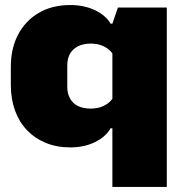

<svg xmlns="http://www.w3.org/2000/svg" viewBox="-20 -575 722 762"><path d="M426 167V-66H419Q400 -32 357 -11Q314 10 259 10Q205 10 161.5 -8Q118 -26 87 -58.5Q56 -91 39.5 -136.5Q23 -182 23 -237V-310Q23 -383 52 -438Q81 -493 134 -524Q187 -555 259 -555Q314 -555 357 -534.5Q400 -514 419 -481H426L448 -545H642V167ZM340 -144Q369 -144 391 -154.5Q413 -165 426 -183V-363Q413 -381 391 -391.5Q369 -402 340 -402Q311 -402 290 -391.5Q269 -381 258 -362Q247 -343 247 -315V-230Q247 -204 258 -184Q269 -164 290 -154Q311 -144 340 -144Z"/></svg>

Font: Hubot Sans Condensed ExtraLight Black
Style: Regular
Weight: 900
Version: Version 2.000